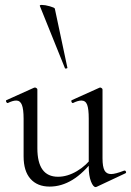

<svg xmlns="http://www.w3.org/2000/svg" viewBox="-20 -751 533 781"><path d="M76 -115V-268Q76 -307 69 -324.5Q62 -342 46 -342Q32 -342 12 -332H11Q7 -332 5 -337.5Q3 -343 7 -344L118 -394L122 -395Q125 -395 128.5 -392.5Q132 -390 132 -387V-148Q132 -32 216 -32Q254 -32 293 -55Q332 -78 360 -117L365 -106Q320 -47 275 -19.5Q230 8 182 8Q132 8 104 -23.5Q76 -55 76 -115ZM432 -43Q449 -43 485 -57H487Q491 -57 492.5 -52.5Q494 -48 490 -46L373 9L369 10Q359 10 350 -13Q341 -36 341 -73V-268Q341 -308 334.5 -325Q328 -342 311 -342Q297 -342 277 -332H276Q272 -332 270.5 -337.5Q269 -343 273 -344L384 -394L387 -395Q390 -395 393.5 -392.5Q397 -390 397 -387V-107Q397 -73 405 -58Q413 -43 432 -43ZM150 -731Q163 -731 182.5 -725.5Q202 -720 203 -716L254 -476Q256 -474 250.5 -472.5Q245 -471 244 -474L142 -727Q141 -731 150 -731Z"/></svg>

Font: Cormorant
Style: Regular
Weight: 400
Designer: Christian Thalmann (Catharsis Fonts)
Foundry: Catharsis Fonts
Version: Version 4.000